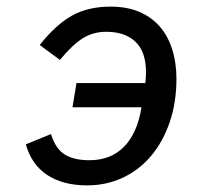

<svg xmlns="http://www.w3.org/2000/svg" viewBox="-20 -548 640 580"><path d="M211 -297H419Q420 -307 420.5 -314.5Q421 -322 421 -330Q421 -392 389 -422Q357 -452 301 -452Q261 -452 229.5 -432Q198 -412 161 -367L100 -412Q148 -473 197 -500.5Q246 -528 314 -528Q363 -528 400 -512.5Q437 -497 462 -468.5Q487 -440 500 -399.5Q513 -359 513 -310Q513 -238 492.5 -178.5Q472 -119 436 -76.5Q400 -34 350.5 -11Q301 12 243 12Q170 12 122.5 -19.5Q75 -51 58 -112L134 -143Q148 -98 176 -81Q204 -64 250 -64Q314 -64 354 -104Q394 -144 407 -221V-224H199Z"/></svg>

Font: IBM Plex Mono Text
Style: Italic
Weight: 450
Italic angle: -9°
Monospace: yes
Designer: Mike Abbink, Paul van der Laan, Pieter van Rosmalen
Foundry: Bold Monday
Version: Version 2.1